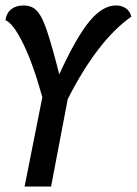

<svg xmlns="http://www.w3.org/2000/svg" viewBox="-27 -683 501 703"><path d="M397 -663Q419 -663 434 -652.5Q449 -642 454 -622Q392 -579 333 -502Q274 -425 221 -320L160 0H63L128 -327Q94 -450 57.5 -524Q21 -598 -7 -609Q-3 -636 14.5 -649.5Q32 -663 59 -663Q87 -663 104.5 -647Q122 -631 137 -592Q152 -553 174 -472L190 -411Q253 -548 301 -605.5Q349 -663 397 -663Z"/></svg>

Font: Sansita Light Italic
Style: Regular
Weight: 300
Italic angle: -11°
Designer: Pablo Cosgaya
Foundry: Omnibus-Type
Version: Version 1.006